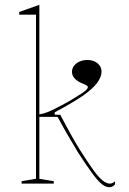

<svg xmlns="http://www.w3.org/2000/svg" viewBox="-20 -765 539 800"><path d="M144 -20 204 -10V0H70V-10L130 -20V-704H60V-715L144 -745ZM134 -278V-288Q160 -288 198 -306.5Q236 -325 271 -345Q299 -362 315.5 -372.5Q332 -383 339 -390Q346 -397 346 -402Q346 -406 341 -409Q336 -412 328.5 -415Q321 -418 313 -422Q305 -426 297.5 -432Q290 -438 285 -446.5Q280 -455 280 -466Q280 -480 288.5 -491Q297 -502 311.5 -508.5Q326 -515 344 -515Q361 -515 374 -509Q387 -503 395 -492Q403 -481 403 -466Q403 -444 384.5 -419.5Q366 -395 328 -368Q311 -356 281 -338Q251 -320 208 -297V-287H231Q260 -232 280.5 -195.5Q301 -159 314 -139Q347 -87 369 -56.5Q391 -26 407.5 -13Q424 0 437 0Q444 0 449 -2.5Q454 -5 459 -10V4Q455 8 451 10.5Q447 13 443 14Q439 15 434 15Q420 15 403.5 1.5Q387 -12 363.5 -44Q340 -76 305 -130Q286 -162 264.5 -198.5Q243 -235 220 -278Z"/></svg>

Font: Kalnia Thin Thin
Style: Regular
Weight: 250
Version: Version 1.105